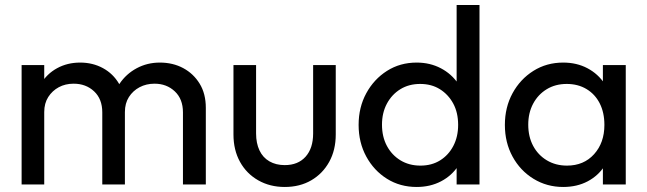

<svg xmlns="http://www.w3.org/2000/svg" viewBox="-20 -734 2575 764"><path d="M66 0V-475H156V0ZM387 0V-287Q387 -340 354.5 -370.5Q322 -401 273 -401Q240 -401 214 -387Q188 -373 172 -348Q156 -323 156 -288L119 -306Q119 -360 142.5 -400Q166 -440 207 -462.5Q248 -485 299 -485Q349 -485 389.5 -463Q430 -441 453.5 -401Q477 -361 477 -306V0ZM708 0V-287Q708 -340 675.5 -370.5Q643 -401 595 -401Q562 -401 535.5 -387Q509 -373 493 -348Q477 -323 477 -288L426 -306Q429 -361 455.5 -400.5Q482 -440 524 -462.5Q566 -485 616 -485Q668 -485 709 -463Q750 -441 774.5 -401Q799 -361 799 -305V0Z M1113 10Q1054 10 1007.5 -16.5Q961 -43 935 -90Q909 -137 909 -199V-475H999V-203Q999 -164 1012.5 -135.5Q1026 -107 1052 -92Q1078 -77 1113 -77Q1166 -77 1196 -110.5Q1226 -144 1226 -203V-475H1316V-199Q1316 -137 1290 -90Q1264 -43 1218.5 -16.5Q1173 10 1113 10Z M1638 10Q1572 10 1520 -22.5Q1468 -55 1437.5 -111Q1407 -167 1407 -237Q1407 -307 1437.5 -363Q1468 -419 1520 -452Q1572 -485 1638 -485Q1691 -485 1734 -462.5Q1777 -440 1803.5 -400.5Q1830 -361 1833 -309V-166Q1830 -115 1804 -75Q1778 -35 1735 -12.5Q1692 10 1638 10ZM1653 -75Q1698 -75 1731.5 -96Q1765 -117 1784 -153.5Q1803 -190 1803 -237Q1803 -286 1783.5 -322Q1764 -358 1730.5 -379Q1697 -400 1652 -400Q1607 -400 1573 -379Q1539 -358 1519.5 -321.5Q1500 -285 1500 -238Q1500 -190 1519.5 -153.5Q1539 -117 1573.5 -96Q1608 -75 1653 -75ZM1888 0H1797V-128L1814 -244L1797 -359V-714H1888Z M2221 10Q2156 10 2103 -22.5Q2050 -55 2019.5 -111Q1989 -167 1989 -237Q1989 -307 2019.5 -363Q2050 -419 2102.5 -452Q2155 -485 2221 -485Q2275 -485 2317.5 -462.5Q2360 -440 2386 -400.5Q2412 -361 2415 -309V-166Q2412 -115 2386.5 -75Q2361 -35 2318.5 -12.5Q2276 10 2221 10ZM2236 -75Q2303 -75 2344 -120.5Q2385 -166 2385 -237Q2385 -286 2366.5 -322.5Q2348 -359 2314 -379.5Q2280 -400 2235 -400Q2190 -400 2155.5 -379Q2121 -358 2101.5 -321.5Q2082 -285 2082 -238Q2082 -190 2101.5 -153.5Q2121 -117 2156 -96Q2191 -75 2236 -75ZM2379 0V-128L2396 -244L2379 -359V-475H2470V0Z"/></svg>

Font: Outfit Thin
Style: Regular
Weight: 400
Version: Version 1.100;gftools[0.9.27]